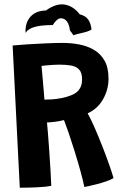

<svg xmlns="http://www.w3.org/2000/svg" viewBox="-20 -864 587 897"><path d="M72.5 13Q69.5 -43 65.5 -124.2Q61.5 -205.5 56.8 -298.2Q52 -391 47.5 -482.8Q43 -574.5 39 -651.5Q64.5 -654 106.8 -656.8Q149 -659.5 194 -661.5Q239 -663.5 273 -663.5Q311.5 -663.5 349.2 -656.5Q387 -649.5 418.2 -631.5Q449.5 -613.5 468.2 -581Q487 -548.5 487 -496.5Q487 -445 461.2 -400Q435.5 -355 389.5 -334.5Q404 -309 422 -267.8Q440 -226.5 458 -180.8Q476 -135 490 -95Q504 -55 510.5 -32Q497.5 -24 476.5 -16.8Q455.5 -9.5 433.2 -3.8Q411 2 394.5 5.5Q378 9 374 9.5Q368.5 -19 356 -64.2Q343.5 -109.5 328.5 -157.8Q313.5 -206 299.8 -245.8Q286 -285.5 279 -303Q257.5 -297.5 234.8 -294.8Q212 -292 199.5 -292Q201 -278.5 204 -241.5Q207 -204.5 210.2 -157.8Q213.5 -111 216 -67.2Q218.5 -23.5 219.5 4Q193.5 9.5 151 11.2Q108.5 13 72.5 13ZM187.5 -398.5Q205 -398.5 223.2 -399.8Q241.5 -401 266 -405.5Q321.5 -416.5 342.5 -437.2Q363.5 -458 363.5 -493Q363.5 -524.5 349.5 -539.2Q335.5 -554 311.5 -558Q287.5 -562 257.5 -562Q246.5 -562 229.2 -561Q212 -560 196 -558.5Q180 -557 174 -556Q175 -545.5 177 -523.2Q179 -501 181.2 -475.5Q183.5 -450 185.2 -428.8Q187 -407.5 187.5 -398.5ZM99.5 -710.5Q96.5 -756 121.5 -785Q146.5 -814 194.5 -815Q243 -849.5 283 -842.5Q323 -835.5 352.5 -797Q379.5 -790.5 392 -772.8Q404.5 -755 407.5 -726Q394 -717 366.5 -711Q339 -705 322.5 -699.5Q318.5 -706 315 -711.2Q311.5 -716.5 307 -721Q304.5 -741 299.2 -752.5Q294 -764 287 -770Q276 -780 260.8 -778.2Q245.5 -776.5 226.5 -747Q175 -747 143.2 -738.5Q111.5 -730 99.5 -710.5Z"/></svg>

Font: Grandstander SemiBold
Style: Regular
Weight: 600
Designer: Tyler Finck
Foundry: Etcetera Type Co
Version: Version 1.200; ttfautohint (v1.8.3)